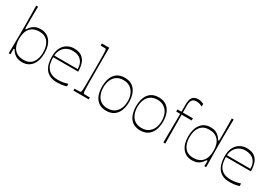

<svg xmlns="http://www.w3.org/2000/svg" viewBox="35 -1653 3677 2582"><g transform="rotate(30 1873.0 -362.0)"><path d="M309 16Q264 16 232.5 3Q201 -10 182 -28.5Q163 -47 153 -62Q143 -78 138.5 -82.5Q134 -87 129 -87Q124 -87 123 -80Q122 -73 122 -53Q122 -42 122.5 -28Q123 -14 124 0H95Q96 -52 96.5 -96.5Q97 -141 97.5 -178.5Q98 -216 98.5 -249Q99 -282 99 -312.5Q99 -343 99 -373Q99 -403 99 -433Q99 -463 98.5 -495Q98 -527 97.5 -564Q97 -601 96.5 -644.5Q96 -688 95 -740H124Q124 -729 123.5 -692.5Q123 -656 122.5 -607Q122 -558 122 -510Q122 -462 122 -427Q122 -407 123 -400Q124 -393 129 -393Q134 -393 138.5 -397.5Q143 -402 153 -418Q163 -433 182 -451.5Q201 -470 232.5 -483Q264 -496 309 -496Q403 -496 457.5 -428Q512 -360 512 -240Q512 -120 457.5 -52Q403 16 309 16ZM309 -21Q398 -21 444.5 -79.5Q491 -138 491 -240Q491 -342 444.5 -400.5Q398 -459 309 -459Q219 -459 169 -403.5Q119 -348 119 -240Q119 -132 169 -76.5Q219 -21 309 -21Z M853 16Q784 16 739 -6Q694 -28 668 -66Q642 -104 631 -152Q620 -200 620 -252Q620 -339 650 -392.5Q680 -446 727 -471Q774 -496 824 -496Q905 -496 949 -463Q993 -430 1010.5 -375Q1028 -320 1028 -252H640Q640 -207 648.5 -165Q657 -123 680 -90.5Q703 -58 744 -39Q785 -20 849 -20Q889 -20 923.5 -26.5Q958 -33 996 -45V-5Q953 8 919 12Q885 16 853 16ZM1005 -279Q1005 -363 959 -411Q913 -459 824 -459Q776 -459 735.5 -437.5Q695 -416 670 -375.5Q645 -335 641 -279Z M1100 0V-30Q1115 -30 1127 -30Q1139 -30 1148 -30Q1174 -30 1182.5 -31.5Q1191 -33 1195 -36Q1198 -38 1200 -44Q1202 -50 1203.5 -67.5Q1205 -85 1205.5 -120.5Q1206 -156 1206.5 -216.5Q1207 -277 1207 -371Q1207 -463 1206.5 -523Q1206 -583 1205.5 -618Q1205 -653 1203.5 -670Q1202 -687 1200 -693Q1198 -699 1195 -701Q1191 -705 1182.5 -706Q1174 -707 1150 -707Q1143 -707 1134 -707Q1125 -707 1114 -707V-740H1230Q1230 -731 1229.5 -715.5Q1229 -700 1229 -674Q1229 -648 1229 -607.5Q1229 -567 1229 -509Q1229 -451 1229 -371Q1229 -277 1229.5 -216.5Q1230 -156 1231 -120.5Q1232 -85 1233.5 -67.5Q1235 -50 1237 -44Q1239 -38 1242 -36Q1247 -32 1256 -31Q1265 -30 1295 -30Q1303 -30 1313.5 -30Q1324 -30 1337 -30V0Z M1614 16Q1543 16 1496.5 -17Q1450 -50 1428 -108Q1406 -166 1406 -240Q1406 -314 1428 -372Q1450 -430 1496.5 -463Q1543 -496 1614 -496Q1686 -496 1733 -463Q1780 -430 1803 -372Q1826 -314 1826 -240Q1826 -166 1803 -108Q1780 -50 1733 -17Q1686 16 1614 16ZM1614 -21Q1677 -21 1719.5 -50Q1762 -79 1783.5 -128.5Q1805 -178 1805 -240Q1805 -302 1783.5 -351.5Q1762 -401 1719.5 -430Q1677 -459 1614 -459Q1551 -459 1509.5 -430Q1468 -401 1447.5 -351.5Q1427 -302 1427 -240Q1427 -178 1447.5 -128.5Q1468 -79 1509.5 -50Q1551 -21 1614 -21Z M2142 16Q2071 16 2024.5 -17Q1978 -50 1956 -108Q1934 -166 1934 -240Q1934 -314 1956 -372Q1978 -430 2024.5 -463Q2071 -496 2142 -496Q2214 -496 2261 -463Q2308 -430 2331 -372Q2354 -314 2354 -240Q2354 -166 2331 -108Q2308 -50 2261 -17Q2214 16 2142 16ZM2142 -21Q2205 -21 2247.5 -50Q2290 -79 2311.5 -128.5Q2333 -178 2333 -240Q2333 -302 2311.5 -351.5Q2290 -401 2247.5 -430Q2205 -459 2142 -459Q2079 -459 2037.5 -430Q1996 -401 1975.5 -351.5Q1955 -302 1955 -240Q1955 -178 1975.5 -128.5Q1996 -79 2037.5 -50Q2079 -21 2142 -21Z M2496 0 2500 -447H2438V-480H2500Q2500 -501 2500 -525.5Q2500 -550 2500 -589Q2500 -623 2505 -650.5Q2510 -678 2523 -698Q2536 -718 2559 -728.5Q2582 -739 2619 -739Q2642 -739 2660.5 -733Q2679 -727 2701 -718V-676Q2688 -684 2663 -693Q2638 -702 2610 -702Q2576 -702 2557 -688.5Q2538 -675 2530 -651.5Q2522 -628 2522 -597Q2522 -554 2522 -528.5Q2522 -503 2522 -480H2678V-447H2522L2526 0Z M2947 16Q2853 16 2798.5 -52Q2744 -120 2744 -240Q2744 -360 2798.5 -428Q2853 -496 2947 -496Q2993 -496 3024 -483Q3055 -470 3074 -451.5Q3093 -433 3103 -418Q3114 -402 3118 -397.5Q3122 -393 3127 -393Q3132 -393 3133 -400Q3134 -407 3134 -427Q3134 -462 3134 -510Q3134 -558 3133.5 -607Q3133 -656 3132.5 -692.5Q3132 -729 3132 -740H3161Q3160 -687 3159.5 -644Q3159 -601 3158.5 -564Q3158 -527 3157.5 -495Q3157 -463 3157 -433Q3157 -403 3157 -373Q3157 -343 3157 -312.5Q3157 -282 3157.5 -249Q3158 -216 3158.5 -178.5Q3159 -141 3159.5 -97Q3160 -53 3161 0H3132Q3133 -14 3133.5 -28Q3134 -42 3134 -53Q3134 -73 3133 -80Q3132 -87 3127 -87Q3122 -87 3118 -82.5Q3114 -78 3103 -62Q3093 -47 3074 -28.5Q3055 -10 3024 3Q2993 16 2947 16ZM2947 -21Q3037 -21 3087 -76.5Q3137 -132 3137 -240Q3137 -348 3087 -403.5Q3037 -459 2947 -459Q2858 -459 2811.5 -400.5Q2765 -342 2765 -240Q2765 -138 2811.5 -79.5Q2858 -21 2947 -21Z M3535 16Q3466 16 3421 -6Q3376 -28 3350 -66Q3324 -104 3313 -152Q3302 -200 3302 -252Q3302 -339 3332 -392.5Q3362 -446 3409 -471Q3456 -496 3506 -496Q3587 -496 3631 -463Q3675 -430 3692.5 -375Q3710 -320 3710 -252H3322Q3322 -207 3330.5 -165Q3339 -123 3362 -90.5Q3385 -58 3426 -39Q3467 -20 3531 -20Q3571 -20 3605.5 -26.5Q3640 -33 3678 -45V-5Q3635 8 3601 12Q3567 16 3535 16ZM3687 -279Q3687 -363 3641 -411Q3595 -459 3506 -459Q3458 -459 3417.5 -437.5Q3377 -416 3352 -375.5Q3327 -335 3323 -279Z"/></g></svg>

Font: Ojuju ExtraLight
Style: Regular
Weight: 200
Designer: Chisaokwu Joboson, Mirko Velimirovic
Foundry: Udi Foundry
Version: Version 1.000